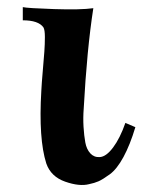

<svg xmlns="http://www.w3.org/2000/svg" viewBox="-20 -503 412 539"><path d="M360 -146Q345 -96 326.5 -62Q308 -28 288 -13.5Q268 1 256.5 6Q245 11 230 14Q203 21 163 7Q123 -7 110 -44Q88 -113 96 -248Q97 -269 100 -303Q103 -337 104.5 -358Q106 -379 106 -399Q106 -419 102 -426Q88 -446 44 -446V-483Q57 -480 131.5 -477.5Q206 -475 242 -480Q224 -364 215 -198Q213 -172 214.5 -147Q216 -122 219.5 -103Q223 -84 233.5 -72.5Q244 -61 260 -62Q278 -63 297.5 -89Q317 -115 332 -158Z"/></svg>

Font: GFS Artemisia
Style: Bold
Weight: 700
Designer: Designed by Takis Katsoulidis.
Foundry: Designed by Takis Katsoulidis.
Version: Version 1.0